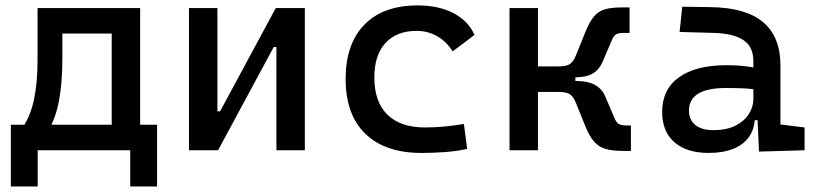

<svg xmlns="http://www.w3.org/2000/svg" viewBox="-20 -547 2970 699"><path d="M155.3 -70.8 62.5 -83Q91.3 -125 104 -185.8Q116.7 -246.6 116.7 -329.1V-517.6H207V-332.5Q207 -248 195.3 -183.1Q183.6 -118.2 155.3 -70.8ZM19.5 131.8V-63.5H117.2V131.8ZM454.1 131.8V-63.5H551.8V131.8ZM386.7 0V-517.6H490.2V0ZM166.5 -424.8V-517.6H449.7V-424.8ZM551.8 -92.8V0H19.5V-92.8Z M736.3 0V-141.6H781.2L983.9 -517.6H1018.1V-376H976.6L773.9 0ZM668 0V-517.6H771.5V0ZM986.3 0V-517.6H1089.8V0Z M1514.6 9.8Q1382.3 9.8 1310.3 -59.8Q1238.3 -129.4 1238.3 -259.8Q1238.3 -386.7 1306.4 -457Q1374.5 -527.3 1501 -527.3Q1576.7 -527.3 1630.6 -499.3Q1684.6 -471.2 1707.5 -419.9L1627.9 -359.9Q1606 -395.5 1571.8 -415Q1537.6 -434.6 1497.1 -434.6Q1423.8 -434.6 1383.3 -390.4Q1342.8 -346.2 1342.8 -264.6Q1342.8 -176.3 1390.4 -129.6Q1438 -83 1526.4 -83Q1562.5 -83 1598.6 -86.4Q1634.8 -89.8 1668.9 -95.7L1680.7 -4.9Q1640.6 3.9 1597.9 6.8Q1555.2 9.8 1514.6 9.8Z M2019.5 -265.6 2012.2 -305.2Q2043.5 -305.2 2055.9 -314.7Q2068.4 -324.2 2076.7 -345.2L2110.4 -428.7Q2125.5 -466.3 2141.6 -486.1Q2157.7 -505.9 2181.6 -512.9Q2205.6 -520 2243.7 -520H2272V-427.2H2251Q2232.9 -427.2 2223.6 -422.4Q2214.4 -417.5 2207.5 -400.9L2173.3 -320.8Q2161.1 -293 2137.9 -279.3Q2114.7 -265.6 2075.2 -265.6ZM1835 0V-517.6H1938.5V0ZM1931.2 -212.4V-305.2H2074.7V-212.4ZM2248.5 2.4Q2210.4 2.4 2185.3 -4.6Q2160.2 -11.7 2142.8 -31.5Q2125.5 -51.3 2110.4 -88.9L2076.7 -172.4Q2068.4 -193.4 2055.9 -202.9Q2043.5 -212.4 2012.2 -212.4L2019.5 -252H2080.1Q2159.2 -252 2183.1 -196.8L2217.3 -116.7Q2224.1 -100.1 2233.4 -95.2Q2242.7 -90.3 2260.7 -90.3H2276.9V2.4Z M2743.2 4.9 2736.3 -148.4 2722.7 -191.4V-325.2Q2722.7 -377 2686.3 -401.1Q2649.9 -425.3 2578.1 -427.2L2454.1 -430.7L2463.9 -522.5L2568.4 -521Q2696.8 -519 2759 -465.6Q2821.3 -412.1 2821.3 -309.6V-93.8L2909.2 -83V0ZM2560.5 9.8Q2479.5 9.8 2435.1 -29.3Q2390.6 -68.4 2390.6 -139.6Q2390.6 -221.7 2451.9 -265.6Q2513.2 -309.6 2625 -309.6Q2671.4 -309.6 2707.8 -304Q2744.1 -298.3 2772.5 -287.1L2751 -216.8Q2718.3 -224.1 2687 -225.3Q2655.8 -226.6 2623 -226.6Q2488.3 -226.6 2488.3 -144.5Q2488.3 -110.4 2511.5 -91.8Q2534.7 -73.2 2577.1 -73.2Q2625.5 -73.2 2658 -89.8Q2690.4 -106.4 2706.5 -132.3Q2722.7 -158.2 2722.7 -185.5V-242.2L2752.9 -109.4H2711.9L2728.5 -125Q2728.5 -80.1 2707.8 -50Q2687 -20 2649.4 -5.1Q2611.8 9.8 2560.5 9.8Z"/></svg>

Font: Cascadia Code
Style: Regular
Weight: 400
Monospace: yes
Designer: Aaron Bell
Foundry: Saja Typeworks
Version: Version 2106.017